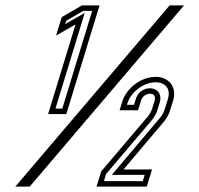

<svg xmlns="http://www.w3.org/2000/svg" viewBox="-20 -687 734 707"><path d="M157.2 -267H224.2L346.5 -667H281.5L207.3 -624L186.5 -556L258.1 -597ZM36.5 0H89.5L657.5 -667H604.5ZM520.5 0 539.8 -63H434.8L575.9 -230C589.7 -245.8 600 -259.9 606.1 -280L617.5 -317C633 -367.8 600.1 -404 554.1 -404C495.8 -404 444.3 -359.1 430.2 -313L420.4 -281H488.4L500.1 -319C503.7 -330.8 517.4 -342 532.1 -342C546.1 -342 554.1 -332.3 549.5 -317L540.3 -287C537.6 -278.3 532.9 -269.3 526 -260L352.7 -56L335.5 0ZM184.2 -287 292 -639.5 220.4 -598.5 224.1 -610.6 286.8 -647H319.4L209.4 -287ZM80.3 -20.5C257.9 -229.1 436.8 -438.7 613.7 -646.5C436.1 -437.9 257.2 -228.3 80.3 -20.5ZM505.7 -20 362.6 -20 370.6 -46.2 541.7 -247.6 542.1 -248.2C550 -258.9 555.9 -269.8 559.4 -281.2L568.6 -311.2C572.5 -323.8 571.5 -338.7 561.8 -349.6C553.9 -358.5 542.6 -362 532.1 -362C507.9 -362 487.3 -345.5 480.9 -324.8L473.6 -301H447.5L449.4 -307.2C460.9 -345 505.7 -384 554.1 -384C560.3 -384 566.1 -383.1 571.3 -381.6C594.1 -374.7 608.1 -355 598.3 -322.8L587 -285.8C582 -269.3 574.3 -258.5 560.7 -243L391.7 -43H512.8Z"/></svg>

Font: Din Kursivschrift
Style: EngGhost
Weight: 400
Version: Version 1.089